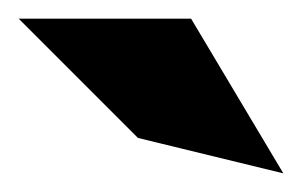

<svg xmlns="http://www.w3.org/2000/svg" viewBox="-32 -772 324 206"><path d="M-12 -752 116 -624 272 -586 173 -752Z"/></svg>

Font: Charger Pro
Style: UltraNar
Weight: 900
Designer: Jasper
Foundry: Cannot Into Space Fonts
Version: Version 1.09